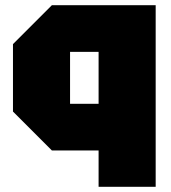

<svg xmlns="http://www.w3.org/2000/svg" viewBox="-20 -580 660 740"><path d="M580 -560V140H360V0H180L30 -150V-410L180 -560ZM360 -380H250V-180H360Z"/></svg>

Font: Tektur Black
Style: Regular
Weight: 900
Designer: Adam Jagosz
Foundry: Adam Jagosz
Version: Version 1.005;gftools[0.9.30]